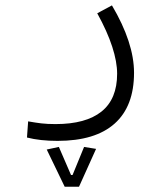

<svg xmlns="http://www.w3.org/2000/svg" viewBox="-20 -310 626 726"><path d="M197.8 222.7Q131.3 222.7 82 210L86.4 148.9Q113.8 153.8 136.2 156.5Q158.7 159.2 189.9 159.2Q304.7 159.2 363.8 111.8Q422.9 64.5 422.9 -31.2Q422.9 -76.2 404.3 -133.5Q385.7 -190.9 347.7 -259.8L403.3 -289.6Q486.8 -148.4 486.8 -34.7Q486.8 91.8 413.6 157.2Q340.3 222.7 197.8 222.7ZM224.6 396 156.7 255.4 202.6 245.6 248.5 351.6H254.4L297.9 245.6L343.3 252.9L278.8 396Z"/></svg>

Font: Cascadia Mono PL Light
Style: Regular
Weight: 300
Monospace: yes
Designer: Aaron Bell
Foundry: Saja Typeworks
Version: Version 2404.023; ttfautohint (v1.8.4)